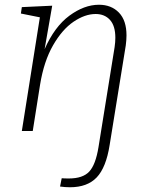

<svg xmlns="http://www.w3.org/2000/svg" viewBox="-20 -552 633 809"><path d="M513 -403Q513 -384 510 -361L442 59Q427 154 387.5 195.5Q348 237 275 237Q254 237 233 234L240 199Q250 200 270 200Q329 200 356 171Q383 142 395 68L463 -354Q466 -375 466 -393Q466 -443 443.5 -468Q421 -493 383 -493Q338 -493 290 -460.5Q242 -428 203.5 -361Q165 -294 149 -196L118 0H72L148 -479L68 -495L72 -522L200 -528L168 -345Q210 -440 272.5 -486Q335 -532 397 -532Q449 -532 481 -499Q513 -466 513 -403Z"/></svg>

Font: Bitter Pro Light
Style: Italic
Weight: 300
Italic angle: -9°
Designer: Sol Matas, and Bitter project Authors
Foundry: Sol Matas
Version: Version 1.010